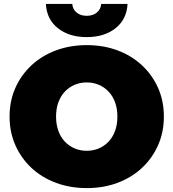

<svg xmlns="http://www.w3.org/2000/svg" viewBox="-20 -947 888 983"><path d="M425 16Q339 16 266.5 -11Q194 -38 141 -87.5Q88 -137 58.5 -204Q29 -271 29 -350Q29 -430 58.5 -496.5Q88 -563 141 -612.5Q194 -662 266.5 -689Q339 -716 424 -716Q510 -716 582 -689Q654 -662 707 -612.5Q760 -563 789.5 -496.5Q819 -430 819 -350Q819 -271 789.5 -204Q760 -137 707 -87.5Q654 -38 582 -11Q510 16 425 16ZM424 -175Q457 -175 485.5 -187Q514 -199 535.5 -221.5Q557 -244 569 -276.5Q581 -309 581 -350Q581 -391 569 -423.5Q557 -456 535.5 -478.5Q514 -501 485.5 -513Q457 -525 424 -525Q391 -525 362.5 -513Q334 -501 312.5 -478.5Q291 -456 279 -423.5Q267 -391 267 -350Q267 -309 279 -276.5Q291 -244 312.5 -221.5Q334 -199 362.5 -187Q391 -175 424 -175ZM424 -757Q334 -757 276.5 -802.5Q219 -848 215 -927H350Q352 -899 372.5 -882.5Q393 -866 424 -866Q455 -866 475.5 -882.5Q496 -899 498 -927H633Q629 -848 571.5 -802.5Q514 -757 424 -757Z"/></svg>

Font: Montserrat Thin Black
Style: Regular
Weight: 900
Version: Version 9.000